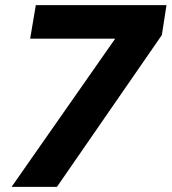

<svg xmlns="http://www.w3.org/2000/svg" viewBox="-20 -725 666 745"><path d="M25 0 427 -575H97L119 -705H626L608 -589L201 0Z"/></svg>

Font: Winston
Style: Bold Italic
Weight: 700
Italic angle: -9°
Designer: Original fonts by Vernon Adams / Changes by Cristiano Sobral
Foundry: Original fonts by Vernon Adams / Changes by Cristiano Sobral
Version: Version 2.503;July 17, 2020;FontCreator 13.0.0.2655 64-bit